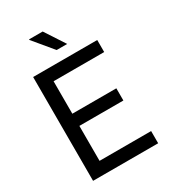

<svg xmlns="http://www.w3.org/2000/svg" viewBox="-197 -911 896 1009"><g transform="rotate(-30 251.5 -406.0)"><path d="M242 -691 144 -809 145 -812H227L306 -691ZM146 -557V-360H413V-286H146V-74H459V0H64V-630H453V-557Z"/></g></svg>

Font: Pragati Narrow
Style: Regular
Weight: 400
Designer: Hector Gatti, Marcela Romero, Pablo Cosgaya and Nicolas Silva
Foundry: Omnibus-Type
Version: Version 1.010; ttfautohint (v1.3)